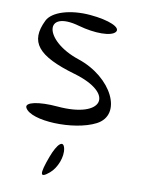

<svg xmlns="http://www.w3.org/2000/svg" viewBox="-179 -945 1093 1486"><g transform="rotate(15 367.5 -201.5)"><path d="M331 296C290 446 299 477 366 410C416 360 443 265 424 203C404 140 363 181 331 296ZM28 -715C-44 -528 44 -436 353 -375C699 -306 653 -97 291 -97C141 -97 37 -65 60 -26C115 65 459 49 618 -52C793 -163 635 -425 353 -492C53 -563 -5 -800 291 -743C423 -718 551 -730 578 -772C605 -813 503 -847 353 -847C194 -847 58 -792 28 -715Z"/></g></svg>

Font: Venom Sans
Style: Regular
Weight: 400
Version: Version 1.001